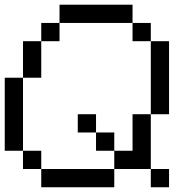

<svg xmlns="http://www.w3.org/2000/svg" viewBox="-20 -789 809 809"><path d="M153.8 0V-76.9H461.5V0ZM615.4 0V-76.9H692.3V0ZM76.9 -76.9V-153.8H153.8V-76.9ZM384.6 -153.8V-230.8H461.5V-153.8ZM307.7 -230.8V-307.7H384.6V-230.8ZM461.5 -76.9V-153.8H538.5V-307.7H615.4V-76.9ZM0 -153.8V-461.5H76.9V-153.8ZM76.9 -461.5V-615.4H153.8V-461.5ZM615.4 -307.7V-615.4H692.3V-307.7ZM153.8 -615.4V-692.3H230.8V-615.4ZM538.5 -615.4V-692.3H615.4V-615.4ZM230.8 -692.3V-769.2H538.5V-692.3Z"/></svg>

Font: Mintsoda - Lime Green 13x16
Style: Regular
Weight: 400
Designer: Mintsoda-15
Version: Version 1.0